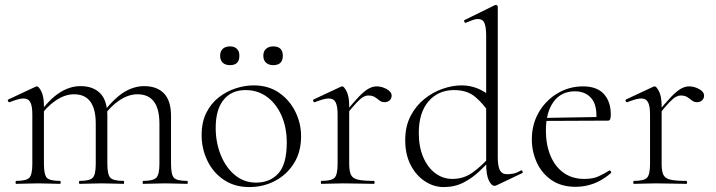

<svg xmlns="http://www.w3.org/2000/svg" viewBox="-20 -745 2903 778"><path d="M560 0Q558 0 558 -6Q558 -12 560 -12Q601 -12 613.5 -25Q626 -38 626 -81V-244Q626 -363 537 -363Q500 -363 462.5 -337.5Q425 -312 396 -269L392 -281Q438 -343 479.5 -369.5Q521 -396 564 -396Q616 -396 644.5 -366.5Q673 -337 673 -275V-81Q673 -38 684.5 -25Q696 -12 738 -12Q741 -12 741 -6Q741 0 738 0Q721 0 698 -1Q675 -2 649 -2Q624 -2 601 -1Q578 0 560 0ZM303 0Q300 0 300 -6Q300 -12 303 -12Q344 -12 356 -25Q368 -38 368 -81V-244Q368 -363 280 -363Q243 -363 205.5 -337.5Q168 -312 139 -269L135 -281Q180 -343 221.5 -369.5Q263 -396 306 -396Q358 -396 386.5 -366.5Q415 -337 415 -275V-81Q415 -38 427 -25Q439 -12 481 -12Q483 -12 483 -6Q483 0 481 0Q463 0 440.5 -1Q418 -2 392 -2Q367 -2 343.5 -1Q320 0 303 0ZM46 0Q43 0 43 -6Q43 -12 46 -12Q87 -12 99 -25Q111 -38 111 -81V-281Q111 -315 103 -330.5Q95 -346 75 -346Q65 -346 51 -342Q37 -338 19 -331Q15 -330 12.5 -335Q10 -340 14 -342L125 -394Q127 -395 130 -395Q137 -395 147.5 -374.5Q158 -354 158 -315V-81Q158 -38 169.5 -25Q181 -12 223 -12Q226 -12 226 -6Q226 0 223 0Q206 0 183 -1Q160 -2 135 -2Q110 -2 86.5 -1Q63 0 46 0Z M990 13Q931 13 887.5 -16Q844 -45 820.5 -93.5Q797 -142 797 -198Q797 -250 816 -288Q835 -326 866.5 -350.5Q898 -375 935 -387Q972 -399 1008 -399Q1068 -399 1111 -369Q1154 -339 1177 -292Q1200 -245 1200 -193Q1200 -129 1171 -83Q1142 -37 1094.5 -12Q1047 13 990 13ZM1018 -5Q1074 -5 1108 -42.5Q1142 -80 1142 -167Q1142 -228 1121 -276Q1100 -324 1062.5 -352Q1025 -380 975 -380Q918 -380 886 -340.5Q854 -301 854 -227Q854 -168 874.5 -117Q895 -66 932 -35.5Q969 -5 1018 -5ZM912 -481Q893 -481 882.5 -491Q872 -501 872 -519Q872 -537 882.5 -547Q893 -557 912 -557Q930 -557 940 -547Q950 -537 950 -519Q950 -481 912 -481ZM1087 -481Q1069 -481 1058 -491Q1047 -501 1047 -519Q1047 -537 1058 -547Q1069 -557 1087 -557Q1126 -557 1126 -519Q1126 -481 1087 -481Z M1376 -271 1372 -281Q1409 -327 1432.5 -351.5Q1456 -376 1473 -385.5Q1490 -395 1506 -395Q1527 -395 1547 -384Q1567 -373 1567 -357Q1567 -347 1559.5 -339Q1552 -331 1538 -331Q1526 -331 1517.5 -338Q1509 -345 1499 -351.5Q1489 -358 1472 -358Q1463 -358 1452.5 -352.5Q1442 -347 1424.5 -328.5Q1407 -310 1376 -271ZM1283 0Q1280 0 1280 -6Q1280 -12 1283 -12Q1324 -12 1336 -25Q1348 -38 1348 -81V-281Q1348 -315 1340 -330.5Q1332 -346 1312 -346Q1302 -346 1288 -342Q1274 -338 1256 -331Q1252 -330 1249.5 -335Q1247 -340 1251 -342L1362 -394Q1364 -395 1367 -395Q1374 -395 1384.5 -374.5Q1395 -354 1395 -315V-81Q1395 -52 1402 -37Q1409 -22 1430.5 -17Q1452 -12 1495 -12Q1498 -12 1498 -6Q1498 0 1495 0Q1471 0 1439 -1Q1407 -2 1372 -2Q1347 -2 1323.5 -1Q1300 0 1283 0Z M1778 13Q1737 13 1701 -11Q1665 -35 1643.5 -77.5Q1622 -120 1622 -177Q1622 -233 1643.5 -274.5Q1665 -316 1699 -343.5Q1733 -371 1773 -385Q1813 -399 1850 -399Q1885 -399 1915.5 -386.5Q1946 -374 1972 -351L1963 -287Q1938 -325 1905.5 -352.5Q1873 -380 1820 -380Q1756 -380 1716.5 -334.5Q1677 -289 1677 -206Q1677 -150 1695 -108Q1713 -66 1744 -43Q1775 -20 1813 -20Q1859 -20 1895 -46Q1931 -72 1963 -108L1971 -101Q1950 -77 1922 -50.5Q1894 -24 1858.5 -5.5Q1823 13 1778 13ZM1997 -718V-108Q1997 -72 2005.5 -55.5Q2014 -39 2035 -39Q2045 -39 2059.5 -41.5Q2074 -44 2090 -54Q2095 -56 2097.5 -50.5Q2100 -45 2095 -43L1992 6Q1988 8 1984 8Q1971 8 1960.5 -14.5Q1950 -37 1950 -81V-599Q1950 -635 1943 -651.5Q1936 -668 1916 -668Q1907 -668 1896 -664Q1885 -660 1868 -653Q1864 -651 1861.5 -657Q1859 -663 1863 -664L1985 -724Q1987 -725 1990 -725Q1992 -725 1994.5 -723Q1997 -721 1997 -718Z M2313 12Q2254 12 2214.5 -15.5Q2175 -43 2155 -87Q2135 -131 2135 -180Q2135 -241 2163 -289.5Q2191 -338 2238.5 -366.5Q2286 -395 2342 -395Q2399 -395 2427 -364Q2455 -333 2455 -281Q2455 -268 2452.5 -262Q2450 -256 2443 -256H2396Q2401 -318 2376.5 -346.5Q2352 -375 2310 -375Q2254 -375 2223 -332.5Q2192 -290 2192 -216Q2192 -160 2210 -115.5Q2228 -71 2263 -45.5Q2298 -20 2348 -20Q2383 -20 2405.5 -30.5Q2428 -41 2449 -54Q2451 -56 2454.5 -51.5Q2458 -47 2456 -44Q2421 -14 2385.5 -1Q2350 12 2313 12ZM2179 -255 2178 -267 2406 -271V-256Z M2642 -271 2638 -281Q2675 -327 2698.5 -351.5Q2722 -376 2739 -385.5Q2756 -395 2772 -395Q2793 -395 2813 -384Q2833 -373 2833 -357Q2833 -347 2825.5 -339Q2818 -331 2804 -331Q2792 -331 2783.5 -338Q2775 -345 2765 -351.5Q2755 -358 2738 -358Q2729 -358 2718.5 -352.5Q2708 -347 2690.5 -328.5Q2673 -310 2642 -271ZM2549 0Q2546 0 2546 -6Q2546 -12 2549 -12Q2590 -12 2602 -25Q2614 -38 2614 -81V-281Q2614 -315 2606 -330.5Q2598 -346 2578 -346Q2568 -346 2554 -342Q2540 -338 2522 -331Q2518 -330 2515.5 -335Q2513 -340 2517 -342L2628 -394Q2630 -395 2633 -395Q2640 -395 2650.5 -374.5Q2661 -354 2661 -315V-81Q2661 -52 2668 -37Q2675 -22 2696.5 -17Q2718 -12 2761 -12Q2764 -12 2764 -6Q2764 0 2761 0Q2737 0 2705 -1Q2673 -2 2638 -2Q2613 -2 2589.5 -1Q2566 0 2549 0Z"/></svg>

Font: Cormorant Infant Light Light
Style: Regular
Weight: 300
Version: Version 4.001